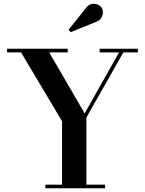

<svg xmlns="http://www.w3.org/2000/svg" viewBox="-20 -1012 782 1032"><path d="M224 0V-19.5H313.5V-360.5L93 -730.5H18V-750H344V-730.5H244.5L435 -402.5L620 -730.5H515.5V-750H721V-730.5H643L444.5 -380.5V-19.5H545V0ZM359.5 -839 348.5 -852 441 -967.5Q453.5 -986 470.8 -990Q488 -994 503.2 -988Q518.5 -982 526 -970.5Q538.5 -951 529.5 -926.2Q520.5 -901.5 494 -893.5Z"/></svg>

Font: Bodoni Moda SemiBold
Style: Regular
Weight: 600
Designer: Owen Earl
Foundry: indestructible type
Version: Version 2.005; ttfautohint (v1.8.4.7-5d5b)